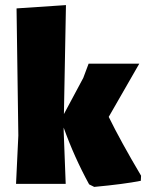

<svg xmlns="http://www.w3.org/2000/svg" viewBox="-20 -722 580 754"><path d="M527 -472 407 -263Q454 -167 534 -32L533 -12Q468 1 350 12L330 2Q271 -106 230 -221V-210L238 0H43L52 -190L45 -689L239 -702L231 -274L307 -416L328 -472Z"/></svg>

Font: Alegreya Sans SC Black
Style: Regular
Weight: 900
Designer: Juan Pablo del Peral
Foundry: Huerta Tipografica
Version: Version 2.007